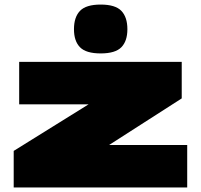

<svg xmlns="http://www.w3.org/2000/svg" viewBox="-20 -821 882 841"><path d="M40 0V-160L368 -364H64V-550H776V-390L458 -186H800V0ZM421 -587Q357 -587 330.5 -614Q304 -641 304 -693Q304 -746 330.5 -773.5Q357 -801 421 -801Q485 -801 511.5 -773.5Q538 -746 538 -693Q538 -641 511.5 -614Q485 -587 421 -587Z"/></svg>

Font: Georama ExtraExtended Black
Style: Regular
Weight: 900
Width: 8
Designer: Jean-Baptiste Levee
Foundry: Production Type
Version: Version 1.000